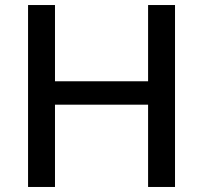

<svg xmlns="http://www.w3.org/2000/svg" viewBox="-20 -743 807 763"><path d="M91.5 0V-723H198.5V-420H568.5V-723H675.5V0H568.5V-327H198.5V0Z"/></svg>

Font: Public Sans Thin Medium
Style: Regular
Weight: 500
Version: Version 2.001